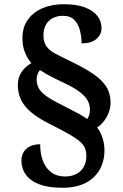

<svg xmlns="http://www.w3.org/2000/svg" viewBox="-20 -780 584 913"><path d="M276.1 112.8Q219.7 112.8 182.1 101.6Q144.5 90.3 122.6 71.5Q100.6 52.8 91.2 30.1Q81.9 7.4 81.9 -15.3Q81.9 -41.2 93.4 -58.7Q105 -76.2 125 -85.1Q145 -94 171 -94Q171 -49.8 184.1 -15.1Q197.3 19.6 223.7 39.4Q250 59.2 288.9 59.2Q321.2 59.2 343.8 47Q366.5 34.8 378.5 13.1Q390.6 -8.6 390.6 -37.9Q390.6 -58.7 384.5 -74.7Q378.4 -90.6 360.4 -106.6Q342.4 -122.6 308.3 -142Q274.1 -161.4 218.6 -189.3Q163.3 -217 129.3 -245.1Q95.4 -273.2 80 -305.4Q64.7 -337.6 64.7 -377Q64.7 -410.9 82.8 -437.8Q101 -464.6 129.5 -479.7Q112.6 -498.2 99.6 -528.4Q86.7 -558.6 86.7 -599.3Q86.7 -650.3 112.4 -686.3Q138.1 -722.4 182.5 -741.2Q226.9 -760 284 -760Q343.1 -760 382.8 -745.2Q422.6 -730.4 442.6 -704.9Q462.7 -679.4 462.7 -646.3Q462.7 -615.4 438.2 -594.5Q413.8 -573.7 367.9 -573.7Q367.9 -603.5 360.6 -633.5Q353.4 -663.6 334.4 -684.2Q315.4 -704.8 280 -704.8Q238 -704.8 212.3 -680.4Q186.6 -655.9 186.6 -611.3Q186.6 -579.7 200.6 -560Q214.6 -540.2 241.5 -525.8Q268.4 -511.4 305.6 -493.4Q376.6 -460 420.7 -430.3Q464.8 -400.5 485.3 -367.9Q505.8 -335.2 505.8 -292.2Q505.8 -255.7 487 -223.1Q468.2 -190.5 441.7 -173.9Q452.9 -160.3 460.5 -142.7Q468.2 -125.1 472.5 -105.8Q476.8 -86.6 476.8 -66.7Q476.8 -14.2 454.2 26.3Q431.5 66.8 387.2 89.8Q342.9 112.8 276.1 112.8ZM395.2 -214.1Q400.3 -222 404.1 -233Q407.8 -244.1 407.8 -257.2Q407.8 -280.2 397.7 -300.2Q387.7 -320.2 361.6 -340.8Q335.6 -361.4 286.2 -385.1Q253.1 -400.4 223.6 -415.6Q194.2 -430.9 169.9 -446.8Q162.8 -438.6 158.5 -427.4Q154.2 -416.2 154.2 -403.2Q154.2 -375.6 167.2 -355.6Q180.2 -335.6 210.8 -316Q241.4 -296.3 295 -270.1Q327.9 -253.3 351.9 -240.4Q375.8 -227.5 395.2 -214.1Z"/></svg>

Font: Noto Serif Hebrew
Style: Regular
Weight: 400
Designer: Monotype Design Team
Foundry: Monotype Imaging Inc.
Version: Version 2.003